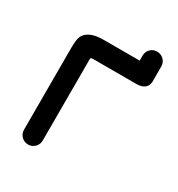

<svg xmlns="http://www.w3.org/2000/svg" viewBox="-152 -724 765 825"><g transform="rotate(30 230.5 -311.5)"><path d="M436 -499Q434 -482 425.5 -473.5Q417 -465 406 -461.5Q395 -458 380 -458H169Q159 -458 156.5 -456.5Q154 -455 154 -453V-47Q154 -27 140.5 -13.5Q127 0 108 0Q88 0 74.5 -13.5Q61 -27 61 -47V-453Q61 -474 63.5 -492.5Q66 -511 77.5 -524Q89 -537 110 -544.5Q131 -552 169 -552H343V-576Q343 -596 356 -609.5Q369 -623 389 -623Q409 -623 422.5 -609.5Q436 -596 436 -576V-504Z"/></g></svg>

Font: VDS
Style: Regular
Weight: 400
Designer: artmaker
Foundry: artmaker
Version: Version 1.000 2009 initial release